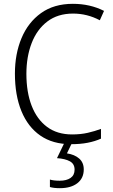

<svg xmlns="http://www.w3.org/2000/svg" viewBox="-20 -744 592 1004"><path d="M362 -673Q282 -673 227.5 -631.5Q173 -590 145.5 -518.5Q118 -447 118 -358Q118 -262 145.5 -191Q173 -120 226 -80.5Q279 -41 357 -41Q402 -41 439 -49.5Q476 -58 508 -70V-19Q477 -5 438.5 2.5Q400 10 351 10Q256 10 191 -35Q126 -80 92 -163Q58 -246 58 -359Q58 -462 92.5 -544.5Q127 -627 194.5 -675.5Q262 -724 361 -724Q451 -724 524 -687L502 -638Q436 -673 362 -673ZM418 142Q418 188 384.5 214Q351 240 293 240Q261 240 241 234V195Q261 201 292 201Q328 201 349 186.5Q370 172 370 143Q370 113 345.5 99.5Q321 86 278 83L318 0H358L330 58Q370 64 394 85Q418 106 418 142Z"/></svg>

Font: Noto Sans Sinhala SemiCondensed Light
Style: Regular
Weight: 300
Width: 4
Designer: Jelle Bosma - Monotype Design Team
Foundry: Monotype Imaging Inc.
Version: Version 2.006; ttfautohint (v1.8.4.7-5d5b)